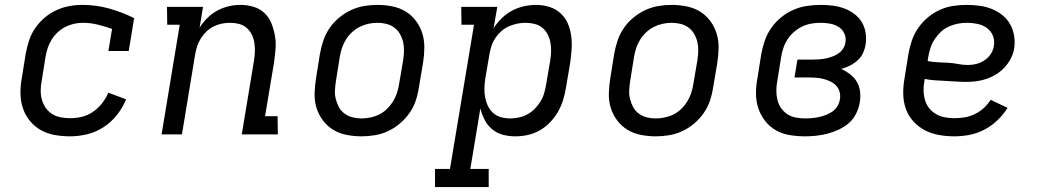

<svg xmlns="http://www.w3.org/2000/svg" viewBox="-20 -548 4240 783"><path d="M266 8Q234 8 203 2.5Q172 -3 146.5 -17.5Q121 -32 102 -55Q83 -78 73.5 -106.5Q64 -135 63.5 -166.5Q63 -198 69 -230L85 -330Q90 -356 98.5 -382.5Q107 -409 123 -432.5Q139 -456 161 -475Q183 -494 209 -506Q235 -518 262 -523Q289 -528 316 -528Q373 -528 426 -513Q479 -498 527 -474L505 -340H422L437 -430Q409 -440 379 -447.5Q349 -455 318 -455Q300 -455 282 -451Q264 -447 247 -438.5Q230 -430 215.5 -416.5Q201 -403 191 -387Q181 -371 175 -353.5Q169 -336 166 -318L150 -218Q146 -198 146 -178.5Q146 -159 151 -141Q156 -123 166.5 -108Q177 -93 193 -83Q209 -73 228 -69.5Q247 -66 266 -66Q290 -66 313.5 -71.5Q337 -77 358.5 -91.5Q380 -106 396 -126.5Q412 -147 422 -170L494 -143Q481 -110 457.5 -80Q434 -50 402.5 -29.5Q371 -9 335.5 -0.5Q300 8 266 8Z M639 0 713 -447H662L661 -520H808L794 -435Q807 -456 825.5 -474.5Q844 -493 866.5 -505Q889 -517 913 -522.5Q937 -528 961 -528Q989 -528 1015 -520Q1041 -512 1059.5 -494Q1078 -476 1087.5 -451.5Q1097 -427 1101.5 -400.5Q1106 -374 1103.5 -346Q1101 -318 1097 -290L1061 -74H1112L1113 0H966L1016 -302Q1019 -321 1019.5 -339.5Q1020 -358 1017 -375.5Q1014 -393 1006 -408.5Q998 -424 985 -435Q972 -446 954.5 -450.5Q937 -455 918 -455Q901 -455 884 -451.5Q867 -448 851 -440Q835 -432 822 -419.5Q809 -407 799.5 -392Q790 -377 784.5 -360.5Q779 -344 776 -327L722 0Z M1454 8Q1423 8 1393 2Q1363 -4 1338.5 -19Q1314 -34 1296.5 -57.5Q1279 -81 1270.5 -109Q1262 -137 1263 -168Q1264 -199 1269 -230L1285 -330Q1290 -357 1299 -383.5Q1308 -410 1324 -433.5Q1340 -457 1363 -476Q1386 -495 1412 -507Q1438 -519 1465 -523.5Q1492 -528 1519 -528Q1550 -528 1580 -522Q1610 -516 1634.5 -501Q1659 -486 1676.5 -462.5Q1694 -439 1702.5 -411Q1711 -383 1710.5 -352Q1710 -321 1705 -290L1688 -190Q1684 -163 1675 -136.5Q1666 -110 1649.5 -86.5Q1633 -63 1610.5 -44Q1588 -25 1562 -13Q1536 -1 1508.5 3.5Q1481 8 1454 8ZM1454 -65Q1472 -65 1491 -69Q1510 -73 1527 -81.5Q1544 -90 1558 -103.5Q1572 -117 1582 -133Q1592 -149 1598 -166.5Q1604 -184 1607 -202L1624 -302Q1627 -321 1627.5 -340Q1628 -359 1624 -376.5Q1620 -394 1611 -409.5Q1602 -425 1588 -435.5Q1574 -446 1556 -450.5Q1538 -455 1519 -455Q1501 -455 1482.5 -451Q1464 -447 1447 -438.5Q1430 -430 1415.5 -416.5Q1401 -403 1391 -387Q1381 -371 1375 -353.5Q1369 -336 1366 -318L1350 -218Q1347 -199 1346 -180Q1345 -161 1349.5 -143.5Q1354 -126 1362.5 -110.5Q1371 -95 1385.5 -84.5Q1400 -74 1417.5 -69.5Q1435 -65 1454 -65Z M1754 215V141H1815L1913 -447H1862L1861 -520H2008L1993 -433Q2007 -455 2026.5 -474Q2046 -493 2069 -505Q2092 -517 2117 -522.5Q2142 -528 2166 -528Q2194 -528 2220 -520Q2246 -512 2265.5 -494.5Q2285 -477 2295.5 -452.5Q2306 -428 2309.5 -401Q2313 -374 2311 -346Q2309 -318 2305 -290L2288 -190Q2284 -165 2276.5 -140.5Q2269 -116 2256 -93Q2243 -70 2224 -50Q2205 -30 2181.5 -16.5Q2158 -3 2132.5 2.5Q2107 8 2082 8Q2055 8 2030.5 1.5Q2006 -5 1987 -21Q1968 -37 1956.5 -59Q1945 -81 1939 -106L1898 141H1973V215ZM2061 -65Q2078 -65 2096.5 -69Q2115 -73 2131.5 -82Q2148 -91 2161 -104.5Q2174 -118 2184 -134Q2194 -150 2199 -167.5Q2204 -185 2207 -202L2224 -302Q2227 -321 2227.5 -339.5Q2228 -358 2224.5 -375.5Q2221 -393 2213 -408.5Q2205 -424 2191.5 -435Q2178 -446 2160 -450.5Q2142 -455 2123 -455Q2106 -455 2089 -451.5Q2072 -448 2055 -440.5Q2038 -433 2024 -420.5Q2010 -408 2000 -393Q1990 -378 1984.5 -361Q1979 -344 1976 -327L1959 -227Q1956 -207 1955.5 -188Q1955 -169 1958.5 -150.5Q1962 -132 1970 -115.5Q1978 -99 1991.5 -87Q2005 -75 2023.5 -70Q2042 -65 2061 -65Z M2654 8Q2623 8 2593 2Q2563 -4 2538.5 -19Q2514 -34 2496.5 -57.5Q2479 -81 2470.5 -109Q2462 -137 2463 -168Q2464 -199 2469 -230L2485 -330Q2490 -357 2499 -383.5Q2508 -410 2524 -433.5Q2540 -457 2563 -476Q2586 -495 2612 -507Q2638 -519 2665 -523.5Q2692 -528 2719 -528Q2750 -528 2780 -522Q2810 -516 2834.5 -501Q2859 -486 2876.5 -462.5Q2894 -439 2902.5 -411Q2911 -383 2910.5 -352Q2910 -321 2905 -290L2888 -190Q2884 -163 2875 -136.5Q2866 -110 2849.5 -86.5Q2833 -63 2810.5 -44Q2788 -25 2762 -13Q2736 -1 2708.5 3.5Q2681 8 2654 8ZM2654 -65Q2672 -65 2691 -69Q2710 -73 2727 -81.5Q2744 -90 2758 -103.5Q2772 -117 2782 -133Q2792 -149 2798 -166.5Q2804 -184 2807 -202L2824 -302Q2827 -321 2827.5 -340Q2828 -359 2824 -376.5Q2820 -394 2811 -409.5Q2802 -425 2788 -435.5Q2774 -446 2756 -450.5Q2738 -455 2719 -455Q2701 -455 2682.5 -451Q2664 -447 2647 -438.5Q2630 -430 2615.5 -416.5Q2601 -403 2591 -387Q2581 -371 2575 -353.5Q2569 -336 2566 -318L2550 -218Q2547 -199 2546 -180Q2545 -161 2549.5 -143.5Q2554 -126 2562.5 -110.5Q2571 -95 2585.5 -84.5Q2600 -74 2617.5 -69.5Q2635 -65 2654 -65Z M3263 8Q3232 8 3201 3Q3170 -2 3144.5 -16.5Q3119 -31 3100.5 -54.5Q3082 -78 3072.5 -106.5Q3063 -135 3063 -166.5Q3063 -198 3069 -230L3085 -330Q3090 -357 3099.5 -384Q3109 -411 3126 -435Q3143 -459 3166.5 -478Q3190 -497 3217 -508.5Q3244 -520 3271.5 -524Q3299 -528 3327 -528Q3352 -528 3376 -525Q3400 -522 3422 -514Q3444 -506 3463 -492Q3482 -478 3494 -458.5Q3506 -439 3510 -414.5Q3514 -390 3510 -366Q3507 -348 3499 -331Q3491 -314 3477 -301.5Q3463 -289 3446 -280.5Q3429 -272 3411 -267Q3430 -258 3447 -245Q3464 -232 3474.5 -214Q3485 -196 3487.5 -173.5Q3490 -151 3486 -129Q3482 -106 3471 -84Q3460 -62 3441.5 -46Q3423 -30 3400.5 -19.5Q3378 -9 3355 -3Q3332 3 3309 5.5Q3286 8 3263 8ZM3264 -65Q3278 -65 3292.5 -66.5Q3307 -68 3321 -71Q3335 -74 3349 -79.5Q3363 -85 3375 -93.5Q3387 -102 3395 -115Q3403 -128 3405 -142Q3408 -157 3404.5 -171.5Q3401 -186 3391.5 -197Q3382 -208 3369 -214.5Q3356 -221 3342 -225Q3328 -229 3312.5 -230.5Q3297 -232 3282 -232H3220L3232 -305H3294Q3307 -305 3320.5 -306Q3334 -307 3347 -309.5Q3360 -312 3373.5 -317Q3387 -322 3399 -330Q3411 -338 3418.5 -350Q3426 -362 3428 -376Q3431 -395 3423 -412Q3415 -429 3399.5 -438.5Q3384 -448 3365.5 -451.5Q3347 -455 3327 -455Q3309 -455 3290 -452Q3271 -449 3253 -440.5Q3235 -432 3219.5 -419Q3204 -406 3193 -389.5Q3182 -373 3175.5 -354.5Q3169 -336 3166 -318L3150 -218Q3146 -198 3146 -178.5Q3146 -159 3150.5 -140.5Q3155 -122 3165.5 -107Q3176 -92 3191.5 -82Q3207 -72 3226 -68.5Q3245 -65 3264 -65Z M3872 8Q3840 8 3809 2.5Q3778 -3 3751.5 -17Q3725 -31 3704.5 -53.5Q3684 -76 3674 -104.5Q3664 -133 3663.5 -165Q3663 -197 3669 -230L3685 -330Q3690 -357 3699 -383.5Q3708 -410 3725 -434.5Q3742 -459 3764.5 -477.5Q3787 -496 3813.5 -508Q3840 -520 3867.5 -524Q3895 -528 3922 -528Q3949 -528 3975 -524.5Q4001 -521 4024.5 -511.5Q4048 -502 4067.5 -486.5Q4087 -471 4099 -450Q4111 -429 4115.5 -403.5Q4120 -378 4116 -351Q4113 -331 4103 -311Q4093 -291 4078 -274.5Q4063 -258 4044 -246Q4025 -234 4005 -227Q3985 -220 3964 -217Q3943 -214 3922 -214Q3901 -214 3879.5 -215.5Q3858 -217 3836.5 -218Q3815 -219 3793.5 -220.5Q3772 -222 3751 -226L3750 -218Q3746 -198 3746.5 -178Q3747 -158 3752.5 -139.5Q3758 -121 3769.5 -106.5Q3781 -92 3797.5 -82.5Q3814 -73 3833.5 -69.5Q3853 -66 3873 -66Q3894 -66 3914.5 -69.5Q3935 -73 3955 -82.5Q3975 -92 3992 -107.5Q4009 -123 4020 -141L4089 -108Q4072 -81 4047.5 -57.5Q4023 -34 3994 -19Q3965 -4 3934 2Q3903 8 3872 8ZM3928 -283Q3945 -283 3962.5 -287.5Q3980 -292 3995.5 -302.5Q4011 -313 4021 -328.5Q4031 -344 4033 -361Q4037 -383 4029 -402.5Q4021 -422 4004.5 -434Q3988 -446 3966.5 -450.5Q3945 -455 3923 -455Q3905 -455 3886.5 -451.5Q3868 -448 3850 -440Q3832 -432 3817.5 -418.5Q3803 -405 3792 -388.5Q3781 -372 3775 -354Q3769 -336 3766 -318L3763 -299Q3784 -295 3804.5 -294Q3825 -293 3846 -292Q3867 -291 3887 -287Q3907 -283 3928 -283Z"/></svg>

Font: Iosevka Etoile
Style: Italic
Weight: 400
Italic angle: -9°
Designer: Belleve Invis
Foundry: Belleve Invis
Version: Version 22.1.2; ttfautohint (v1.8.4)